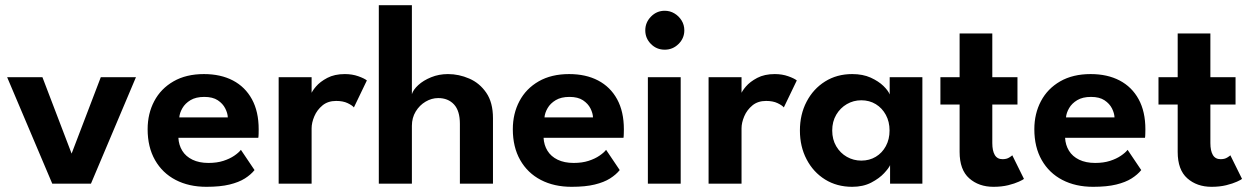

<svg xmlns="http://www.w3.org/2000/svg" viewBox="-20 -708 4825 740"><path d="M7.5 -410.5H143.5L256 -116L368.5 -410.5H504L330.5 0H181.5Z M667.5 -177Q669 -149 682.5 -127Q696 -105 721.8 -92.5Q747.5 -80 783.5 -80Q816 -80 840.8 -88Q865.5 -96 882.8 -107.8Q900 -119.5 908.5 -130.5L961 -52.5Q947 -35 923.8 -20.2Q900.5 -5.5 864.8 3.2Q829 12 775.5 12Q708 12 657 -14.5Q606 -41 577.5 -91Q549 -141 549 -210Q549 -270 574.5 -318.2Q600 -366.5 648.8 -394.5Q697.5 -422.5 766 -422.5Q830.5 -422.5 877.8 -397.8Q925 -373 951 -325.5Q977 -278 977 -209.5Q977 -205.5 976.8 -193.2Q976.5 -181 975.5 -177ZM858 -255.5Q857.5 -271.5 848.2 -290Q839 -308.5 819.5 -321.5Q800 -334.5 767.5 -334.5Q735 -334.5 714.2 -322Q693.5 -309.5 683 -291.2Q672.5 -273 671 -255.5Z M1181 0H1054V-410.5H1181V-344H1178.5Q1182 -356 1197.8 -374.5Q1213.5 -393 1241.5 -407.8Q1269.5 -422.5 1309 -422.5Q1337.5 -422.5 1360.8 -414.2Q1384 -406 1394 -398L1344 -294Q1337.5 -302 1319.8 -310.5Q1302 -319 1275.5 -319Q1244 -319 1223 -301.8Q1202 -284.5 1191.5 -259.8Q1181 -235 1181 -213.5Z M1706.5 -422.5Q1748.5 -422.5 1788.5 -405.2Q1828.5 -388 1854.2 -350.5Q1880 -313 1880 -252.5V0H1752.5V-230.5Q1752.5 -281 1729.8 -305.5Q1707 -330 1669 -330Q1643.5 -330 1620.2 -316.2Q1597 -302.5 1582.2 -278.2Q1567.5 -254 1567.5 -223V0H1440V-688H1567.5V-345Q1572.5 -362 1592 -380Q1611.5 -398 1641.5 -410.2Q1671.5 -422.5 1706.5 -422.5Z M2075 -177Q2076.5 -149 2090 -127Q2103.5 -105 2129.2 -92.5Q2155 -80 2191 -80Q2223.5 -80 2248.2 -88Q2273 -96 2290.2 -107.8Q2307.5 -119.5 2316 -130.5L2368.5 -52.5Q2354.5 -35 2331.2 -20.2Q2308 -5.5 2272.2 3.2Q2236.5 12 2183 12Q2115.5 12 2064.5 -14.5Q2013.5 -41 1985 -91Q1956.5 -141 1956.5 -210Q1956.5 -270 1982 -318.2Q2007.5 -366.5 2056.2 -394.5Q2105 -422.5 2173.5 -422.5Q2238 -422.5 2285.2 -397.8Q2332.5 -373 2358.5 -325.5Q2384.5 -278 2384.5 -209.5Q2384.5 -205.5 2384.2 -193.2Q2384 -181 2383 -177ZM2265.5 -255.5Q2265 -271.5 2255.8 -290Q2246.5 -308.5 2227 -321.5Q2207.5 -334.5 2175 -334.5Q2142.5 -334.5 2121.8 -322Q2101 -309.5 2090.5 -291.2Q2080 -273 2078.5 -255.5Z M2477 0V-410.5H2603.5V0ZM2542 -516.5Q2510.5 -516.5 2488.8 -538.5Q2467 -560.5 2467 -591Q2467 -621.5 2489 -644Q2511 -666.5 2542 -666.5Q2562.5 -666.5 2579.5 -656.2Q2596.5 -646 2607 -629Q2617.5 -612 2617.5 -591Q2617.5 -560.5 2595.2 -538.5Q2573 -516.5 2542 -516.5Z M2838 0H2711V-410.5H2838V-344H2835.5Q2839 -356 2854.8 -374.5Q2870.5 -393 2898.5 -407.8Q2926.5 -422.5 2966 -422.5Q2994.5 -422.5 3017.8 -414.2Q3041 -406 3051 -398L3001 -294Q2994.5 -302 2976.8 -310.5Q2959 -319 2932.5 -319Q2901 -319 2880 -301.8Q2859 -284.5 2848.5 -259.8Q2838 -235 2838 -213.5Z M3410.5 0V-71.5Q3406 -60.5 3387.5 -40.5Q3369 -20.5 3337.8 -4.2Q3306.5 12 3264.5 12Q3205.5 12 3160 -16.2Q3114.5 -44.5 3088.8 -93.8Q3063 -143 3063 -205Q3063 -267 3088.8 -316.2Q3114.5 -365.5 3160 -394Q3205.5 -422.5 3264.5 -422.5Q3305.5 -422.5 3335.8 -408.8Q3366 -395 3384.8 -376.8Q3403.5 -358.5 3409 -344V-410.5H3535V0ZM3187.5 -205Q3187.5 -170.5 3203 -144.2Q3218.5 -118 3244 -103.5Q3269.5 -89 3299.5 -89Q3331 -89 3355.5 -103.8Q3380 -118.5 3394.2 -144.8Q3408.5 -171 3408.5 -205Q3408.5 -239 3394.2 -265.2Q3380 -291.5 3355.5 -306.5Q3331 -321.5 3299.5 -321.5Q3269.5 -321.5 3244 -306.8Q3218.5 -292 3203 -265.8Q3187.5 -239.5 3187.5 -205Z M3604.5 -410.5H3678.5V-579H3804.5V-410.5H3901.5V-305H3804.5V-156.5Q3804.5 -127 3814 -110.8Q3823.5 -94.5 3844 -94.5Q3859.5 -94.5 3869.5 -100.8Q3879.5 -107 3881.5 -109.5L3926.5 -18.5Q3923.5 -15.5 3907.2 -8Q3891 -0.5 3865.8 5.8Q3840.5 12 3809 12Q3752.5 12 3715.5 -20.8Q3678.5 -53.5 3678.5 -122.5V-305H3604.5Z M4085 -177Q4086.5 -149 4100 -127Q4113.5 -105 4139.2 -92.5Q4165 -80 4201 -80Q4233.5 -80 4258.2 -88Q4283 -96 4300.2 -107.8Q4317.5 -119.5 4326 -130.5L4378.5 -52.5Q4364.5 -35 4341.2 -20.2Q4318 -5.5 4282.2 3.2Q4246.5 12 4193 12Q4125.5 12 4074.5 -14.5Q4023.5 -41 3995 -91Q3966.5 -141 3966.5 -210Q3966.5 -270 3992 -318.2Q4017.5 -366.5 4066.2 -394.5Q4115 -422.5 4183.5 -422.5Q4248 -422.5 4295.2 -397.8Q4342.5 -373 4368.5 -325.5Q4394.5 -278 4394.5 -209.5Q4394.5 -205.5 4394.2 -193.2Q4394 -181 4393 -177ZM4275.5 -255.5Q4275 -271.5 4265.8 -290Q4256.5 -308.5 4237 -321.5Q4217.5 -334.5 4185 -334.5Q4152.5 -334.5 4131.8 -322Q4111 -309.5 4100.5 -291.2Q4090 -273 4088.5 -255.5Z M4445 -410.5H4519V-579H4645V-410.5H4742V-305H4645V-156.5Q4645 -127 4654.5 -110.8Q4664 -94.5 4684.5 -94.5Q4700 -94.5 4710 -100.8Q4720 -107 4722 -109.5L4767 -18.5Q4764 -15.5 4747.8 -8Q4731.5 -0.5 4706.2 5.8Q4681 12 4649.5 12Q4593 12 4556 -20.8Q4519 -53.5 4519 -122.5V-305H4445Z"/></svg>

Font: League Spartan Thin SemiBold
Style: Regular
Weight: 600
Version: Version 2.002